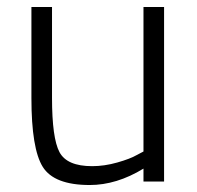

<svg xmlns="http://www.w3.org/2000/svg" viewBox="-20 -520 565 550"><path d="M391 -500H450V0H391V-37Q314 10 237 10Q135 10 102.5 -42Q70 -94 70 -239V-500H129V-240Q129 -124 150.5 -84Q172 -44 244 -44Q279 -44 316 -54.5Q353 -65 372 -76L391 -86Z"/></svg>

Font: Titillium Web[RUS by Daymarius]
Style: Regular
Weight: 300
Designer: Cyrillization by Daymarius
Foundry: Cyrillization by Daymarius
Version: Version 1.002 September 12, 2018